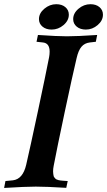

<svg xmlns="http://www.w3.org/2000/svg" viewBox="-33 -902 515 923"><path d="M-13.2 1.5 -6.8 -31.7 29.3 -35.2Q76.7 -41 92.8 -109.4Q111.3 -189 149.4 -367.9Q187.5 -546.9 203.1 -627.4Q205.6 -640.6 205.6 -653.8Q205.6 -694.3 173.8 -697.8L142.6 -701.2L149.4 -733.9Q242.7 -727.5 288.6 -727.5Q338.9 -727.5 434.1 -733.9L427.7 -701.2L398.4 -697.8Q373.5 -694.8 358.6 -677.2Q343.8 -659.7 335.4 -623Q316.4 -543.5 278.3 -364.3Q240.2 -185.1 225.1 -105Q222.2 -90.8 222.2 -78.1Q222.2 -71.3 223.1 -65.7Q224.1 -60.1 224.9 -55.9Q225.6 -51.8 229 -48.3Q232.4 -44.9 233.9 -42.7Q235.4 -40.5 240.7 -38.8Q246.1 -37.1 248 -36.1Q250 -35.2 257.8 -34.4Q265.6 -33.7 267.8 -33.4Q270 -33.2 279.8 -32.5Q289.6 -31.7 292.5 -31.7L285.6 1Q190.9 -4.9 139.2 -4.9Q90.3 -4.9 -13.2 1.5ZM237.3 -881.8Q264.6 -881.8 281.2 -867.7Q297.9 -853.5 297.9 -831.5Q297.9 -803.2 272.5 -781.5Q247.1 -759.8 215.3 -759.8Q188.5 -759.8 171.4 -773.9Q154.3 -788.1 154.3 -810.1Q154.3 -838.4 180.2 -860.1Q206.1 -881.8 237.3 -881.8ZM401.9 -881.8Q428.7 -881.8 445.3 -867.7Q461.9 -853.5 461.9 -831.5Q461.9 -803.2 436.5 -781.5Q411.1 -759.8 379.9 -759.8Q353 -759.8 335.9 -773.9Q318.8 -788.1 318.8 -810.1Q318.8 -838.4 344.5 -860.1Q370.1 -881.8 401.9 -881.8Z"/></svg>

Font: Flanker
Style: Bold Italic
Weight: 700
Italic angle: -12°
Designer: Flanker
Version: Version 2.000